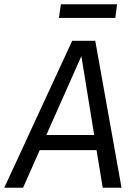

<svg xmlns="http://www.w3.org/2000/svg" viewBox="-49 -879 635 899"><path d="M403 -176H137L59 0H-29L289 -688H397L520 0H432ZM392 -247 332 -616 168 -247ZM227 -795 236 -859H499L491 -795Z"/></svg>

Font: FiraGO Book
Style: Italic
Weight: 350
Italic angle: -8°
Designer: bBox Type GmbH
Foundry: bBox Type GmbH
Version: Version 1.001